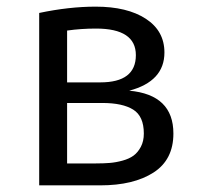

<svg xmlns="http://www.w3.org/2000/svg" viewBox="-20 -558 601 578"><path d="M182 -66H269Q292 -66 310.5 -67.5Q329 -69 349 -74.5Q369 -80 382 -89.5Q395 -99 404 -116Q413 -133 413 -156Q413 -208 381 -228Q349 -248 288 -248H182ZM269 -472Q224 -472 182 -466V-310H282Q389 -310 389 -392Q389 -472 269 -472ZM369 -285Q502 -273 502 -156Q502 -77 442 -38.5Q382 0 282 0H98V-519Q188 -538 268 -538Q363 -538 419 -501.5Q475 -465 475 -400Q475 -313 369 -285Z"/></svg>

Font: FiraSans
Style: Regular
Weight: 350
Designer: Carrois Corporate & Edenspiekermann AG
Foundry: Carrois Corporate GbR & Edenspiekermann AG
Version: Version 3.106;PS 003.106;hotconv 1.0.70;makeotf.lib2.5.58329